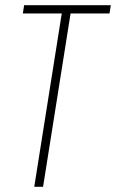

<svg xmlns="http://www.w3.org/2000/svg" viewBox="-20 -720 447 740"><path d="M402 -668H252L146 0H112L218 -668H68L73 -700H407Z"/></svg>

Font: Georama SemiCondensed ExtraLight
Style: Italic
Weight: 200
Width: 4
Italic angle: -9°
Designer: Jean-Baptiste Levee
Foundry: Production Type
Version: Version 1.000